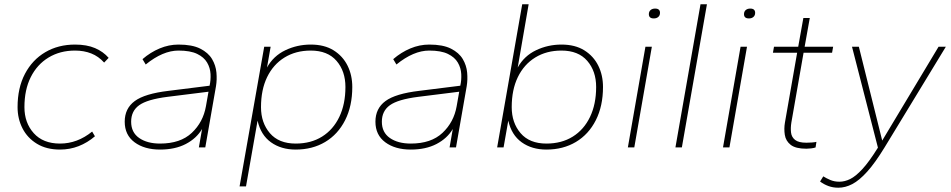

<svg xmlns="http://www.w3.org/2000/svg" viewBox="-20 -688 4436 896"><path d="M260 10Q197 10 152.5 -17Q108 -44 85 -89Q62 -134 62 -188Q62 -278 96.5 -343.5Q131 -409 191.5 -444.5Q252 -480 330 -480Q385 -480 423.5 -463.5Q462 -447 487 -418L466 -396Q440 -425 406 -438.5Q372 -452 330 -452Q260 -452 206.5 -419.5Q153 -387 123.5 -328Q94 -269 94 -188Q94 -115 137.5 -66.5Q181 -18 260 -18Q341 -18 410 -74L423 -52Q388 -22 347 -6Q306 10 260 10Z M727 10Q654 10 608 -24Q562 -58 562 -120Q562 -182 609 -216.5Q656 -251 766 -264L958 -288Q964 -314 962.5 -342.5Q961 -371 946.5 -396Q932 -421 900 -436.5Q868 -452 813 -452Q740 -452 660 -387L645 -412Q682 -444 725 -462Q768 -480 813 -480Q877 -480 914.5 -461Q952 -442 969.5 -412.5Q987 -383 990 -349.5Q993 -316 988 -286L938 0H908L923 -86Q897 -42 847 -16Q797 10 727 10ZM727 -18Q822 -18 875 -68Q928 -118 941 -192L953 -260L761 -236Q667 -224 629.5 -197Q592 -170 592 -120Q592 -70 629.5 -44Q667 -18 727 -18Z M1098 182 1213 -470H1243L1226 -373Q1256 -427 1311.5 -453.5Q1367 -480 1430 -480Q1494 -480 1537 -453Q1580 -426 1602 -381.5Q1624 -337 1624 -282Q1624 -193 1590.5 -127Q1557 -61 1497.5 -25.5Q1438 10 1360 10Q1292 10 1244.5 -24Q1197 -58 1182 -125L1128 182ZM1360 -18Q1431 -18 1483 -50.5Q1535 -83 1563.5 -142.5Q1592 -202 1592 -282Q1592 -356 1550.5 -404Q1509 -452 1430 -452Q1360 -452 1307.5 -419.5Q1255 -387 1226.5 -328Q1198 -269 1198 -188Q1198 -115 1239.5 -66.5Q1281 -18 1360 -18Z M1897 10Q1824 10 1778 -24Q1732 -58 1732 -120Q1732 -182 1779 -216.5Q1826 -251 1936 -264L2128 -288Q2134 -314 2132.5 -342.5Q2131 -371 2116.5 -396Q2102 -421 2070 -436.5Q2038 -452 1983 -452Q1910 -452 1830 -387L1815 -412Q1852 -444 1895 -462Q1938 -480 1983 -480Q2047 -480 2084.5 -461Q2122 -442 2139.5 -412.5Q2157 -383 2160 -349.5Q2163 -316 2158 -286L2108 0H2078L2093 -86Q2067 -42 2017 -16Q1967 10 1897 10ZM1897 -18Q1992 -18 2045 -68Q2098 -118 2111 -192L2123 -260L1931 -236Q1837 -224 1799.5 -197Q1762 -170 1762 -120Q1762 -70 1799.5 -44Q1837 -18 1897 -18Z M2530 10Q2462 10 2414.5 -24Q2367 -58 2352 -125L2330 0H2300L2417 -668H2447L2396 -373Q2426 -427 2481.5 -453.5Q2537 -480 2600 -480Q2664 -480 2707 -453Q2750 -426 2772 -381.5Q2794 -337 2794 -282Q2794 -193 2760.5 -127Q2727 -61 2667.5 -25.5Q2608 10 2530 10ZM2530 -18Q2601 -18 2653 -50.5Q2705 -83 2733.5 -142.5Q2762 -202 2762 -282Q2762 -356 2720.5 -404Q2679 -452 2600 -452Q2530 -452 2477.5 -419.5Q2425 -387 2396.5 -328Q2368 -269 2368 -188Q2368 -115 2409.5 -66.5Q2451 -18 2530 -18Z M3031 -602Q3008 -602 3008 -622Q3008 -634 3016 -641Q3024 -648 3037 -648Q3060 -648 3060 -628Q3060 -616 3052 -609Q3044 -602 3031 -602ZM2910 0 2992 -470H3022L2940 0Z M3132 0 3249 -668H3279L3162 0Z M3475 -602Q3452 -602 3452 -622Q3452 -634 3460 -641Q3468 -648 3481 -648Q3504 -648 3504 -628Q3504 -616 3496 -609Q3488 -602 3475 -602ZM3354 0 3436 -470H3466L3384 0Z M3743 6Q3693 6 3670 -12Q3647 -30 3642.5 -58.5Q3638 -87 3643 -116L3700 -442H3587L3592 -470H3705L3729 -604H3759L3735 -470H3868L3863 -442H3730L3673 -116Q3669 -91 3671.5 -69.5Q3674 -48 3690.5 -35Q3707 -22 3743 -22Q3755 -22 3768.5 -23Q3782 -24 3790 -26L3786 0Q3778 3 3765 4.5Q3752 6 3743 6Z M3892 188Q3867 188 3845.5 180Q3824 172 3807 159L3822 135Q3836 144 3855 152Q3874 160 3897 160Q3922 160 3947.5 147.5Q3973 135 4004.5 101Q4036 67 4077 1L3956 -470H3988L4097 -32L4360 -470H4394L4108 0Q4064 72 4027 113Q3990 154 3957.5 171Q3925 188 3892 188Z"/></svg>

Font: Gantari Thin
Style: Italic
Weight: 100
Italic angle: -10°
Designer: Anugrah Pasau
Foundry: Lafontype
Version: Version 1.000; ttfautohint (v1.8.4.7-5d5b)